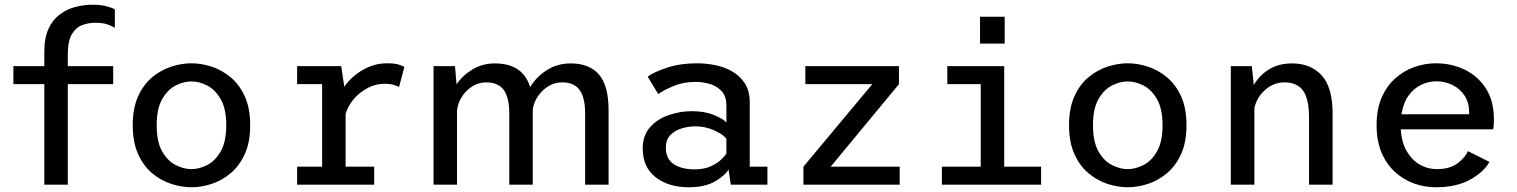

<svg xmlns="http://www.w3.org/2000/svg" viewBox="-20 -779 6400 810"><path d="M167 0V-424H36.5V-500H167V-562.5Q167 -620 185 -658.2Q203 -696.5 232.8 -718.5Q262.5 -740.5 298.2 -749.8Q334 -759 369 -759Q404 -759 427.8 -753Q451.5 -747 464.5 -739.5V-662Q452 -669.5 432.8 -676.2Q413.5 -683 382 -683Q353.5 -683 327 -673.2Q300.5 -663.5 283.2 -634.8Q266 -606 266 -548.5V-500H457.5V-424H266V0Z M787.5 11Q746.5 11 703 -3Q659.5 -17 622.5 -47.8Q585.5 -78.5 562.8 -128.5Q540 -178.5 540 -251Q540 -323 562.8 -373Q585.5 -423 622.5 -453.5Q659.5 -484 703 -498Q746.5 -512 787.5 -512Q829 -512 872.2 -498Q915.5 -484 952.5 -453.5Q989.5 -423 1012.5 -373Q1035.5 -323 1035.5 -251Q1035.5 -178.5 1012.5 -128.5Q989.5 -78.5 952.5 -47.8Q915.5 -17 872.2 -3Q829 11 787.5 11ZM787.5 -65.5Q820.5 -65.5 854.2 -82.8Q888 -100 911.2 -140.5Q934.5 -181 934.5 -251Q934.5 -320 911.2 -360.5Q888 -401 854.2 -418.2Q820.5 -435.5 787.5 -435.5Q755 -435.5 721 -418.2Q687 -401 664 -360.5Q641 -320 641 -251Q641 -181 664 -140.5Q687 -100 721 -82.8Q755 -65.5 787.5 -65.5Z M1233.5 0V-76H1339V-424H1233.5V-500H1419.5L1432.5 -413Q1462.5 -456.5 1510.8 -484.2Q1559 -512 1612.5 -512Q1646 -512 1663 -506.2Q1680 -500.5 1686 -497L1663.5 -412Q1658.5 -415.5 1642.5 -420.5Q1626.5 -425.5 1600 -425.5Q1564 -425.5 1530 -407.2Q1496 -389 1471.5 -359.8Q1447 -330.5 1438 -298.5V-76H1558.5V0Z M1809 0V-500H1899.5L1906 -423.5Q1932.5 -462 1974.5 -486.8Q2016.5 -511.5 2067 -511.5Q2186 -511.5 2216.5 -411.5Q2242 -454.5 2286.8 -483Q2331.5 -511.5 2387 -511.5Q2467 -511.5 2507.2 -464.2Q2547.5 -417 2547.5 -313V0H2448.5V-301.5Q2448.5 -366.5 2425.5 -399Q2402.5 -431.5 2351 -431.5Q2319.5 -431.5 2293 -415Q2266.5 -398.5 2248.8 -372Q2231 -345.5 2227.5 -315.5V0H2128.5V-301.5Q2128.5 -366.5 2105.5 -399Q2082.5 -431.5 2031 -431.5Q1999 -431.5 1972.2 -414.5Q1945.5 -397.5 1928.2 -370.2Q1911 -343 1908 -312.5V0Z M2886 11Q2800.5 11 2746 -31.2Q2691.5 -73.5 2691.5 -152.5Q2691.5 -208 2722.8 -242.8Q2754 -277.5 2801.8 -293.8Q2849.5 -310 2898.5 -310Q2952.5 -310 2991.5 -294Q3030.5 -278 3044.5 -262.5V-334.5Q3044.5 -371 3025.8 -392.8Q3007 -414.5 2977 -424Q2947 -433.5 2913.5 -433.5Q2863 -433.5 2820.8 -415.8Q2778.5 -398 2757 -382L2712.5 -455.5Q2739 -475.5 2795 -493.8Q2851 -512 2920.5 -512Q2959 -512 2998.2 -504Q3037.5 -496 3070.2 -477Q3103 -458 3123 -426.2Q3143 -394.5 3143 -347V-76H3217.5V0H3063L3053.5 -64Q3040 -39.5 2997.2 -14.2Q2954.5 11 2886 11ZM2910.5 -64.5Q2948 -64.5 2975 -76Q3002 -87.5 3019.5 -103.2Q3037 -119 3044.5 -131.5V-193.5Q3031 -212 2993.2 -229Q2955.5 -246 2915 -246Q2883.5 -246 2854.8 -237Q2826 -228 2807.5 -208.5Q2789 -189 2789 -157Q2789 -108.5 2822.2 -86.5Q2855.5 -64.5 2910.5 -64.5Z M3369.5 0V-76L3660 -424H3377.5V-500H3772.5V-424L3484.5 -76H3775.5V0Z M4114.5 -708.5H4218.5V-595H4114.5ZM3953.5 0V-76H4117.5V-424H3976.5V-500H4216.5V-76H4372V0Z M4737.5 11Q4696.5 11 4653 -3Q4609.5 -17 4572.5 -47.8Q4535.5 -78.5 4512.8 -128.5Q4490 -178.5 4490 -251Q4490 -323 4512.8 -373Q4535.5 -423 4572.5 -453.5Q4609.5 -484 4653 -498Q4696.5 -512 4737.5 -512Q4779 -512 4822.2 -498Q4865.5 -484 4902.5 -453.5Q4939.5 -423 4962.5 -373Q4985.5 -323 4985.5 -251Q4985.5 -178.5 4962.5 -128.5Q4939.5 -78.5 4902.5 -47.8Q4865.5 -17 4822.2 -3Q4779 11 4737.5 11ZM4737.5 -65.5Q4770.5 -65.5 4804.2 -82.8Q4838 -100 4861.2 -140.5Q4884.5 -181 4884.5 -251Q4884.5 -320 4861.2 -360.5Q4838 -401 4804.2 -418.2Q4770.5 -435.5 4737.5 -435.5Q4705 -435.5 4671 -418.2Q4637 -401 4614 -360.5Q4591 -320 4591 -251Q4591 -181 4614 -140.5Q4637 -100 4671 -82.8Q4705 -65.5 4737.5 -65.5Z M5172.5 0V-500H5261L5269.5 -420.5Q5292 -460 5332.8 -485.8Q5373.5 -511.5 5431 -511.5Q5509 -511.5 5555.5 -461.5Q5602 -411.5 5602 -297.5V0H5502.5V-282.5Q5502.5 -362 5477.2 -396.8Q5452 -431.5 5399 -431.5Q5353.5 -431.5 5317.8 -400.2Q5282 -369 5272 -323V0Z M6036 11Q5990.5 11 5946.5 -4.5Q5902.5 -20 5866.5 -52.2Q5830.5 -84.5 5809 -133.8Q5787.5 -183 5787.5 -251Q5787.5 -318.5 5809 -367.8Q5830.5 -417 5866.8 -449Q5903 -481 5947.5 -496.5Q5992 -512 6038 -512Q6102 -512 6157.8 -485.8Q6213.5 -459.5 6248 -406.8Q6282.5 -354 6282.5 -274.5Q6282.5 -265 6281.8 -253.2Q6281 -241.5 6279 -233.5H5889.5Q5893 -178 5915 -140.5Q5937 -103 5970.2 -84.2Q6003.5 -65.5 6041.5 -65.5Q6097 -65.5 6130 -90.8Q6163 -116 6172.5 -141.5L6263.5 -96Q6240.5 -54 6182.8 -21.5Q6125 11 6036 11ZM6039.5 -436Q6008 -436 5977.2 -422Q5946.5 -408 5923.5 -377.2Q5900.5 -346.5 5892.5 -297H6178V-305Q6178 -345.5 6159 -375Q6140 -404.5 6108.2 -420.2Q6076.5 -436 6039.5 -436Z"/></svg>

Font: Trispace
Style: Regular
Weight: 400
Designer: Tyler Finck
Foundry: Etcetera Type Company
Version: Version 1.210; ttfautohint (v1.8.3)